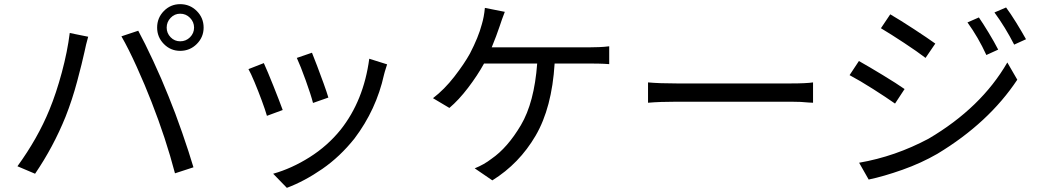

<svg xmlns="http://www.w3.org/2000/svg" viewBox="-20 -830 5020 925"><path d="M783 -697Q783 -670 802 -650.5Q821 -631 848 -631Q876 -631 895.5 -650.5Q915 -670 915 -697Q915 -724 895.5 -744Q876 -764 848 -764Q821 -764 802 -744Q783 -724 783 -697ZM737 -697Q737 -744 769.5 -777Q802 -810 848 -810Q895 -810 928 -777Q961 -744 961 -697Q961 -651 928 -618Q895 -585 848 -585Q802 -585 769.5 -618Q737 -651 737 -697ZM218 -301Q251 -381 278 -481.5Q305 -582 316 -671L405 -653Q405 -652 404 -650Q394 -615 387 -580Q376 -529 352 -439Q328 -349 296 -268Q237 -122 149 7L64 -29Q162 -164 218 -301ZM710 -339Q679 -419 639 -507.5Q599 -596 565 -655L646 -682Q677 -625 718 -537Q759 -449 792 -366Q824 -288 857.5 -191.5Q891 -95 912 -24L823 5Q779 -163 710 -339Z M1483 -576Q1492 -554 1508 -512Q1524 -470 1539.5 -427Q1555 -384 1562 -360L1488 -334Q1478 -373 1453 -442.5Q1428 -512 1410 -551ZM1759 -547 1845 -520Q1838 -500 1834 -485Q1832 -477 1830 -470Q1793 -302 1688 -163Q1618 -75 1532.5 -16Q1447 43 1362 75L1296 7Q1385 -18 1471.5 -72.5Q1558 -127 1621 -205Q1732 -345 1759 -547ZM1251 -526Q1268 -489 1297 -416.5Q1326 -344 1342 -300L1266 -272Q1258 -300 1241 -346Q1224 -392 1206 -435Q1188 -478 1177 -497Z M2349 -602H2821Q2840 -602 2866 -603Q2892 -604 2915 -607V-521Q2890 -523 2864 -523.5Q2838 -524 2821 -524H2652Q2639 -311 2560.5 -176.5Q2482 -42 2352 39L2267 -19Q2312 -37 2348 -65Q2425 -118 2489.5 -227Q2554 -336 2568 -524H2312Q2280 -466 2235 -407Q2190 -348 2145 -310L2066 -357Q2121 -399 2169 -461Q2217 -523 2244 -572Q2285 -651 2301 -712Q2312 -748 2316 -792L2412 -773Q2398 -737 2387 -703Q2372 -658 2349 -602Z M3102 -335V-433Q3157 -428 3241 -428H3789Q3864 -428 3897 -433V-335Q3889 -335 3877 -336Q3840 -340 3790 -340H3241Q3159 -340 3102 -335Z M4696 -746Q4716 -717 4743 -672.5Q4770 -628 4789 -591L4732 -565Q4693 -650 4641 -722ZM4827 -794Q4848 -766 4875.5 -721.5Q4903 -677 4923 -641L4866 -615Q4823 -699 4771 -770ZM4269 -761Q4317 -733 4383.5 -689.5Q4450 -646 4486 -620L4439 -551Q4400 -581 4335.5 -623.5Q4271 -666 4224 -694ZM4119 -46Q4293 -76 4454 -162Q4707 -311 4833 -529L4881 -446Q4743 -238 4496 -89Q4418 -44 4327.5 -12Q4237 20 4165 35ZM4118 -536Q4166 -509 4233.5 -468Q4301 -427 4338 -401L4292 -331Q4251 -360 4186.5 -401Q4122 -442 4073 -468Z"/></svg>

Font: Noto Sans CJK KR Regular (TTF)
Style: Regular
Weight: 400
Designer: Ryoko NISHIZUKA 西塚涼子 (kana & ideographs); Paul D. Hunt (Latin, Greek & Cyrillic); Wenlong ZHANG 张文龙 (bopomofo); Sandoll 
Foundry: Adobe Systems Incorporated
Version: Version 1.004;PS 1.004;hotconv 1.0.82;makeotf.lib2.5.63406